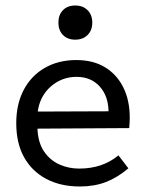

<svg xmlns="http://www.w3.org/2000/svg" viewBox="-20 -662 531 697"><path d="M446 -51Q406 -17 364 -1Q322 15 270 15Q200 15 148 -12.5Q96 -40 67.5 -91Q39 -142 39 -215Q39 -284 66 -335.5Q93 -387 142.5 -415.5Q192 -444 257 -444Q318 -444 361 -418Q404 -392 427.5 -345Q451 -298 451 -235Q451 -226 450.5 -216.5Q450 -207 449 -197L116 -195Q118 -144 140 -112Q162 -80 195.5 -65Q229 -50 267 -50Q310 -50 345.5 -62Q381 -74 410 -98ZM374 -258Q373 -314 341.5 -348.5Q310 -383 258 -383Q205 -383 165 -348.5Q125 -314 117 -257ZM253 -642Q281 -642 298 -625Q315 -608 315 -580Q315 -552 298 -535Q281 -518 253 -518Q225 -518 208.5 -535Q192 -552 192 -580Q192 -608 208.5 -625Q225 -642 253 -642Z"/></svg>

Font: Podkova VF Beta
Style: Regular
Weight: 400
Designer: Ilya Yudin
Foundry: Cyreal (www.cyreal.org)
Version: Version 2.100